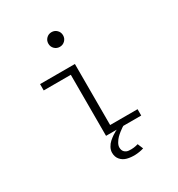

<svg xmlns="http://www.w3.org/2000/svg" viewBox="-218 -893 1146 1234"><g transform="rotate(-30 355.0 -276.0)"><path d="M350.5 -643.5Q327.5 -643.5 311.8 -659.2Q296 -675 296 -698Q296 -721 311.8 -736.8Q327.5 -752.5 350.5 -752.5Q373 -752.5 389 -736.8Q405 -721 405 -698Q405 -675 389 -659.2Q373 -643.5 350.5 -643.5ZM378.5 -47H582V0H449Q445.5 2 439.2 6Q433 10 417.2 22Q401.5 34 389.5 46.2Q377.5 58.5 367.5 75.5Q357.5 92.5 357.5 108Q357.5 129.5 369.8 141.8Q382 154 400.8 155.5Q419.5 157 436.8 155Q454 153 470 148L487 189Q456 198.5 423.8 199.8Q391.5 201 363.5 193.8Q335.5 186.5 317.8 165.8Q300 145 300 114Q300 94.5 310.2 75.5Q320.5 56.5 335.2 43.5Q350 30.5 365 20.2Q380 10 390 5L400.5 0H321V-453H120V-500H378.5Z"/></g></svg>

Font: League Mono UltraLight
Style: Regular
Weight: 200
Width: 6
Designer: Tyler Finck
Foundry: The League of Moveable Type / Tyler Finck
Version: Version 2.210